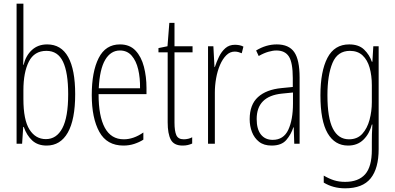

<svg xmlns="http://www.w3.org/2000/svg" viewBox="-20 -780 2144 1042"><path d="M107 -494Q107 -477 106.5 -459.5Q106 -442 106 -428H108Q120 -478 153 -508.5Q186 -539 236 -539Q312 -539 350 -470.5Q388 -402 388 -269Q388 -131 348 -60.5Q308 10 233 10Q185 10 155 -17.5Q125 -45 109 -91H106L100 0H70V-760H107ZM232 -504Q166 -504 136.5 -445.5Q107 -387 107 -290V-243Q107 -129 140 -77Q173 -25 229 -25Q287 -25 318.5 -84.5Q350 -144 350 -269Q350 -386 322 -445Q294 -504 232 -504Z M631 -539Q684 -539 715.5 -505.5Q747 -472 761 -418Q775 -364 775 -303V-269H515Q515 -149 549 -86.5Q583 -24 652 -24Q705 -24 758 -61V-22Q736 -8 708.5 1Q681 10 650 10Q560 10 519 -64.5Q478 -139 478 -264Q478 -391 515.5 -465Q553 -539 631 -539ZM631 -506Q581 -506 551 -455.5Q521 -405 516 -301H740Q741 -357 730 -403.5Q719 -450 694.5 -478Q670 -506 631 -506Z M977 -24Q990 -24 1002 -27Q1014 -30 1023 -35V-1Q1012 4 999.5 7Q987 10 971 10Q924 10 907 -22Q890 -54 890 -116V-496H840V-519L889 -529L899 -656H927V-529H1025V-496H927V-115Q927 -69 937 -46.5Q947 -24 977 -24Z M1255 -537Q1265 -537 1277.5 -535Q1290 -533 1301 -527L1292 -491Q1285 -494 1275 -497Q1265 -500 1254 -500Q1228 -500 1208 -480Q1188 -460 1174 -427.5Q1160 -395 1153 -355.5Q1146 -316 1146 -278V0H1109V-529H1138L1144 -416H1146Q1155 -444 1168.5 -472Q1182 -500 1203 -518.5Q1224 -537 1255 -537Z M1482 -539Q1548 -539 1577 -497Q1606 -455 1606 -359V0H1577L1574 -89H1572Q1560 -51 1534 -20.5Q1508 10 1454 10Q1412 10 1386 -10.5Q1360 -31 1347.5 -63.5Q1335 -96 1335 -133Q1335 -212 1380 -253Q1425 -294 1508 -302L1569 -308V-356Q1569 -440 1548 -473Q1527 -506 1480 -506Q1461 -506 1436.5 -499Q1412 -492 1384 -476L1370 -506Q1424 -539 1482 -539ZM1510 -272Q1373 -258 1373 -134Q1373 -79 1396 -50Q1419 -21 1460 -21Q1519 -21 1544.5 -75.5Q1570 -130 1570 -218V-278Z M1875 -539Q1927 -539 1956 -511Q1985 -483 1998 -445H2001L2006 -529H2035V29Q2035 134 1991.5 188Q1948 242 1853 242Q1788 242 1737 211V173Q1766 190 1793 198.5Q1820 207 1853 207Q1925 207 1961.5 166Q1998 125 1998 33V-8Q1998 -30 1998.5 -52Q1999 -74 2001 -104H1998Q1985 -54 1952.5 -22Q1920 10 1869 10Q1797 10 1758 -57Q1719 -124 1719 -263Q1719 -393 1757 -466Q1795 -539 1875 -539ZM1879 -504Q1812 -504 1784.5 -438.5Q1757 -373 1757 -263Q1757 -140 1786.5 -82Q1816 -24 1874 -24Q1919 -24 1946 -53.5Q1973 -83 1985.5 -129.5Q1998 -176 1998 -226V-317Q1998 -370 1986 -412.5Q1974 -455 1947.5 -479.5Q1921 -504 1879 -504Z"/></svg>

Font: Noto Sans Khmer UI ExtraCondensed ExtraLight
Style: Regular
Weight: 200
Width: 2
Designer: Danh Hong and the Monotype Design Team
Foundry: Monotype Imaging Inc.
Version: Version 2.002; ttfautohint (v1.8.4.7-5d5b)